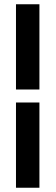

<svg xmlns="http://www.w3.org/2000/svg" viewBox="-20 -731 261 901"><path d="M165 -711V-311H55V-711ZM55 -250H165V150H55Z"/></svg>

Font: CyStack Display SemiBold
Style: Regular
Weight: 600
Designer: Weizhong Zhang
Foundry: 本地遙控
Version: Version 1.000;Glyphs 3.1.2 (3151)